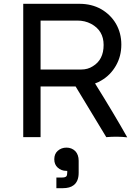

<svg xmlns="http://www.w3.org/2000/svg" viewBox="-20 -720 730 1008"><path d="M386 -612H193V-355H406Q441 -355 467 -372Q524 -406 524 -484Q524 -560 458 -595Q426 -612 386 -612ZM193 -266V0H102V-700H397Q461 -700 511 -672Q561 -643 589 -595Q617 -546 617 -486Q617 -425 589 -376Q560 -325 511 -297Q497 -288 479 -282Q580 -120 648 1Q596 -5 538 0L377 -266ZM393 124V187Q393 232 367 252Q347 268 309 268H282H276V262V218V212H282H305Q322 212 328 206Q333 201 333 186V177H328Q302 177 283 160Q265 144 265 116Q265 88 283 72Q302 55 329 55Q356 55 375 73Q393 92 393 124Z"/></svg>

Font: Rilu
Style: Bold
Weight: 500
Designer: Alí Sinisterra
Foundry: Alí Sinisterra
Version: ""